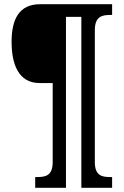

<svg xmlns="http://www.w3.org/2000/svg" viewBox="-20 -780 586 911"><path d="M147 111H293V-700H366V111H512V60H501C462 60 430 52 430 -11V-637C430 -700 462 -709 501 -709H512V-760H170C71 -760 35 -689 35 -582C35 -478 66 -386 168 -386H230V-11C230 52 198 60 158 60H147Z"/></svg>

Font: Noto Serif Myanmar Condensed
Style: Bold
Weight: 700
Width: 3
Designer: Ben Mitchell and the Monotype Design Team
Foundry: Monotype Imaging Inc.
Version: Version 2.106